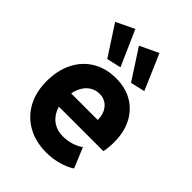

<svg xmlns="http://www.w3.org/2000/svg" viewBox="-228 -900 1018 1018"><g transform="rotate(45 281.0 -391.0)"><path d="M307.1 7.8Q226.6 7.8 166.5 -25.6Q106.4 -59.1 73.2 -119.6Q40 -180.2 40 -261.2Q40 -343.3 71 -404.5Q102.1 -465.8 158.7 -499.5Q215.3 -533.2 291 -533.2Q361.3 -533.2 413.3 -502.4Q465.3 -471.7 493.9 -416.3Q522.5 -360.8 522.5 -286.6Q522.5 -267.1 520.8 -246.3Q519 -225.6 515.1 -211.9H162.6V-307.6H377.4Q377.4 -339.4 366 -363Q354.5 -386.7 334.2 -399.9Q314 -413.1 287.1 -413.1Q253.4 -413.1 228 -394.5Q202.6 -376 188.7 -343.3Q174.8 -310.5 174.8 -266.1Q174.8 -220.2 191.4 -186.3Q208 -152.3 237.8 -133.8Q267.6 -115.2 307.6 -115.2Q341.8 -115.2 373.3 -125.2Q404.8 -135.3 423.3 -150.9L470.7 -37.1Q441.9 -17.1 397 -4.6Q352.1 7.8 307.1 7.8ZM362.8 -571.8 253.4 -740.7 357.9 -790 443.8 -590.3ZM184.6 -571.8 74.7 -740.7 177.2 -790 265.1 -590.3Z"/></g></svg>

Font: Reddit Mono ExtraBold
Style: Regular
Weight: 800
Monospace: yes
Designer: Stephen Hutchings
Foundry: Reddit
Version: Version 1.014